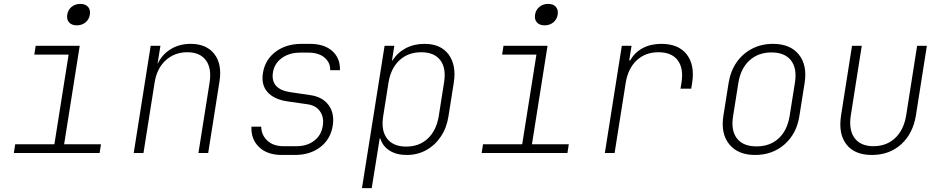

<svg xmlns="http://www.w3.org/2000/svg" viewBox="-20 -785 4840 985"><path d="M51 0 58 -45H259L332 -505H156L163 -550H389L309 -45H498L491 0ZM374 -655Q348 -655 334.5 -670Q321 -685 325 -710Q329 -735 347.5 -750Q366 -765 392 -765Q418 -765 431.5 -750Q445 -735 441 -710Q437 -685 418.5 -670Q400 -655 374 -655Z M666 0 753 -550H803L788 -456Q810 -504 854.5 -532Q899 -560 958 -560Q1039 -560 1079.5 -508Q1120 -456 1106 -367L1048 0H998L1055 -360Q1067 -434 1036.5 -475.5Q1006 -517 941 -517Q875 -517 829.5 -475Q784 -433 773 -360L716 0Z M1426 10Q1351 10 1309 -30.5Q1267 -71 1270 -135H1320Q1321 -92 1351.5 -63.5Q1382 -35 1434 -35H1501Q1556 -35 1592.5 -63.5Q1629 -92 1636 -140Q1643 -183 1622 -213.5Q1601 -244 1558 -250L1454 -265Q1386 -275 1352.5 -312.5Q1319 -350 1329 -411Q1340 -479 1394 -519.5Q1448 -560 1527 -560H1569Q1644 -560 1685 -523Q1726 -486 1724 -425H1674Q1675 -464 1645 -489.5Q1615 -515 1562 -515H1520Q1464 -515 1425.5 -487Q1387 -459 1380 -412Q1368 -327 1470 -312L1572 -297Q1635 -288 1666 -245.5Q1697 -203 1687 -140Q1676 -71 1623.5 -30.5Q1571 10 1493 10Z M1837 180 1953 -550H2003L1991 -475H1994Q2019 -515 2061.5 -537.5Q2104 -560 2158 -560Q2241 -560 2281.5 -505.5Q2322 -451 2308 -361L2281 -190Q2272 -130 2242 -85Q2212 -40 2167 -15Q2122 10 2067 10Q2014 10 1978.5 -12.5Q1943 -35 1931 -75H1928L1916 0L1887 180ZM2064 -33Q2131 -33 2175 -74.5Q2219 -116 2231 -190L2258 -361Q2270 -435 2239 -476Q2208 -517 2141 -517Q2074 -517 2029.5 -476Q1985 -435 1973 -361L1946 -190Q1934 -116 1965.5 -74.5Q1997 -33 2064 -33Z M2451 0 2458 -45H2659L2732 -505H2556L2563 -550H2789L2709 -45H2898L2891 0ZM2774 -655Q2748 -655 2734.5 -670Q2721 -685 2725 -710Q2729 -735 2747.5 -750Q2766 -765 2792 -765Q2818 -765 2831.5 -750Q2845 -735 2841 -710Q2837 -685 2818.5 -670Q2800 -655 2774 -655Z M3083 0 3170 -550H3220L3208 -475H3213Q3236 -516 3277 -538Q3318 -560 3373 -560Q3461 -560 3503 -506Q3545 -452 3531 -360L3526 -330H3471L3476 -360Q3488 -434 3457 -475.5Q3426 -517 3358 -517Q3291 -517 3246.5 -475.5Q3202 -434 3190 -360L3133 0Z M3854 10Q3766 10 3721.5 -44.5Q3677 -99 3691 -190L3718 -360Q3728 -421 3759 -465.5Q3790 -510 3838 -535Q3886 -560 3945 -560Q4034 -560 4078 -505.5Q4122 -451 4108 -360L4081 -190Q4067 -99 4005 -44.5Q3943 10 3854 10ZM3861 -34Q3930 -34 3974.5 -75Q4019 -116 4031 -190L4058 -360Q4070 -434 4038 -475Q4006 -516 3938 -516Q3870 -516 3825 -475Q3780 -434 3768 -360L3741 -190Q3729 -116 3760.5 -75Q3792 -34 3861 -34Z M4453 10Q4364 10 4322 -44.5Q4280 -99 4295 -194L4351 -550H4401L4345 -194Q4333 -119 4364 -77Q4395 -35 4461 -35Q4528 -35 4572.5 -77Q4617 -119 4629 -194L4685 -550H4735L4679 -194Q4664 -100 4603.5 -45Q4543 10 4453 10Z"/></svg>

Font: NKDuy Mono Thin
Style: Italic
Weight: 100
Italic angle: -9°
Monospace: yes
Designer: NKDuy
Foundry: NKDuy
Version: Version 2.251; ttfautohint (v1.8.4.7-5d5b)